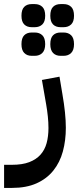

<svg xmlns="http://www.w3.org/2000/svg" viewBox="-80 -679 382 939"><path d="M-60 127H-22Q29 127 63 114Q97 101 118 77.5Q139 54 148 21Q157 -12 157 -53Q157 -80 154 -109Q151 -138 146 -167L125 -288L211 -304L225 -220Q242 -123 242 -54Q242 8 227.5 61.5Q213 115 181 155Q149 195 99 217.5Q49 240 -21 240H-60ZM216 -406Q193 -406 179.5 -420Q166 -434 166 -463Q166 -493 179.5 -506.5Q193 -520 216 -520H231Q254 -520 268 -506.5Q282 -493 282 -463Q282 -434 268 -420Q254 -406 231 -406ZM216 -546Q193 -546 179.5 -559.5Q166 -573 166 -602Q166 -632 179.5 -645.5Q193 -659 216 -659H231Q254 -659 268 -645.5Q282 -632 282 -602Q282 -573 268 -559.5Q254 -546 231 -546ZM75 -406Q52 -406 38.5 -420Q25 -434 25 -463Q25 -493 38.5 -506.5Q52 -520 75 -520H90Q113 -520 127 -506.5Q141 -493 141 -463Q141 -434 127 -420Q113 -406 90 -406ZM75 -546Q52 -546 38.5 -559.5Q25 -573 25 -602Q25 -632 38.5 -645.5Q52 -659 75 -659H90Q113 -659 127 -645.5Q141 -632 141 -602Q141 -573 127 -559.5Q113 -546 90 -546Z"/></svg>

Font: IBM Plex Sans Arabic Medm
Style: Regular
Weight: 500
Designer: Mike Abbink, Paul van der Laan, Pieter van Rosmalen, Wael Morcos, Khajak Apelian
Foundry: Bold Monday
Version: Version 1.005